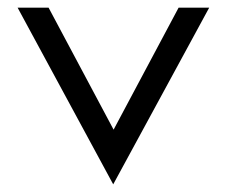

<svg xmlns="http://www.w3.org/2000/svg" viewBox="-20 -471 595 502"><path d="M26 -451 276 11 527 -451H447L277 -132L107 -451Z"/></svg>

Font: Charger Sport
Style: Df
Weight: 400
Designer: Jasper
Foundry: Cannot Into Space Fonts
Version: Version 1.1